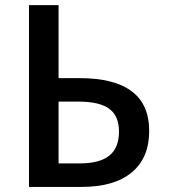

<svg xmlns="http://www.w3.org/2000/svg" viewBox="-20 -734 664 754"><path d="M93.8 -713.9H210V-427.2H292Q565.9 -427.2 565.9 -219.7Q565.9 -113.8 497.3 -56.9Q428.7 0 301.3 0H93.8ZM447.3 -217.3Q447.3 -278.8 408.9 -306.9Q370.6 -335 287.6 -335H210V-92.3H293Q371.1 -92.3 409.2 -122.8Q447.3 -153.3 447.3 -217.3Z"/></svg>

Font: Viking Open Sans Light
Style: Bold
Weight: 600
Foundry: Ascender Corporation
Version: Version 2.001